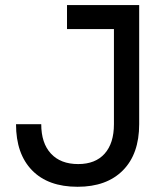

<svg xmlns="http://www.w3.org/2000/svg" viewBox="-20 -713 626 743"><path d="M280.3 9.8Q166 9.8 104 -54Q42 -117.7 42 -232.4H139.6Q139.6 -159.2 177 -118.7Q214.4 -78.1 282.7 -78.1Q349.1 -78.1 385 -118.4Q420.9 -158.7 420.9 -232.4V-693.4H518.6V-232.4Q518.6 -117.2 455.6 -53.7Q392.6 9.8 280.3 9.8ZM239.3 -600.6V-693.4H466.8V-600.6Z"/></svg>

Font: Cascadia Mono
Style: Regular
Weight: 400
Monospace: yes
Designer: Aaron Bell
Foundry: Saja Typeworks
Version: Version 2102.003